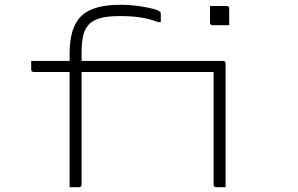

<svg xmlns="http://www.w3.org/2000/svg" viewBox="-20 -780 1240 800"><path d="M320 -11Q320 0 309 0H270V-480H121Q110 -480 110 -491V-526H270V-556Q270 -667 319 -713.5Q368 -760 480 -760Q520 -760 556 -755Q592 -750 617 -743.5Q642 -737 647 -731Q650 -728 650 -723V-688H638Q609 -700 570.5 -706.5Q532 -713 482 -713Q427 -713 398 -704.5Q369 -696 353 -681Q334 -662 327 -633.5Q320 -605 320 -562V-526H909Q920 -526 920 -515V0H881Q870 0 870 -11V-480H320ZM855 -755H924Q935 -755 935 -744V-675H866Q855 -675 855 -686Z"/></svg>

Font: Recursive Mn Lnr St Lt
Style: Regular
Weight: 300
Monospace: yes
Version: Version 1.079;hotconv 1.0.112;makeotfexe 2.5.65598; ttfautoh